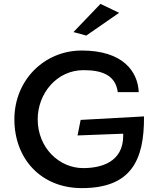

<svg xmlns="http://www.w3.org/2000/svg" viewBox="-20 -965 816 988"><path d="M721 -366 395 -348 379 -268 614 -277V-267C614 -129 498 -100 408 -100C284 -100 174 -205 174 -351C174 -483 271 -604 410 -604C497 -604 574 -583 586 -491H694C689 -598 612 -705 401 -705C207 -705 54 -552 54 -351C54 -148 191 3 401 3C652 3 723 -137 721 -366ZM358 -800 424 -782 593 -899 497 -945Z"/></svg>

Font: Bluebird
Style: LiExt
Weight: 300
Designer: Jasper
Foundry: Cannot Into Space Fonts
Version: Version 0.98